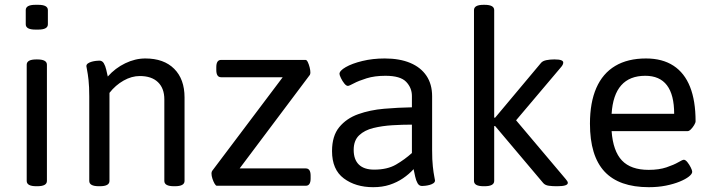

<svg xmlns="http://www.w3.org/2000/svg" viewBox="-20 -772 2956 798"><path d="M135 -525Q175 -525 175 -503V-20Q175 2 135 2H131Q91 2 91 -20V-503Q91 -525 131 -525ZM139 -752Q179 -752 179 -730V-671Q179 -649 139 -649H127Q87 -649 87 -671V-730Q87 -752 127 -752Z M584 -529Q661 -529 704 -486Q747 -443 747 -367V-20Q747 2 707 2H703Q663 2 663 -20V-359Q663 -405 636.5 -430.5Q610 -456 561 -456Q527 -456 493.5 -437Q460 -418 435 -386V-20Q435 2 395 2H391Q351 2 351 -20V-371Q351 -412 348 -439Q345 -466 342 -480Q339 -494 339 -497Q339 -504 345.5 -508.5Q352 -513 361 -515.5Q370 -518 379 -519Q388 -520 393 -520Q405 -520 411.5 -509Q418 -498 421.5 -482.5Q425 -467 428 -454Q459 -489 500.5 -509Q542 -529 584 -529Z M1250 -523Q1255 -523 1259.5 -513.5Q1264 -504 1267 -492Q1270 -480 1270 -471Q1270 -465 1268 -461L976 -72H1251Q1271 -72 1271 -42V-30Q1271 0 1251 0H881Q877 0 872 -8.5Q867 -17 863 -29Q859 -41 859 -51Q859 -58 862 -62L1155 -451H899Q879 -451 879 -481V-493Q879 -523 899 -523Z M1579 -529Q1641 -529 1685 -510.5Q1729 -492 1752.5 -457Q1776 -422 1776 -372V-148Q1776 -107 1779 -80Q1782 -53 1785 -38.5Q1788 -24 1788 -22Q1788 -15 1781.5 -10.5Q1775 -6 1766 -3.5Q1757 -1 1748 0Q1739 1 1734 1Q1722 1 1715.5 -10.5Q1709 -22 1705.5 -38.5Q1702 -55 1699 -69Q1680 -48 1655 -31Q1630 -14 1599.5 -4Q1569 6 1531 6Q1458 6 1409 -30.5Q1360 -67 1360 -144Q1360 -207 1390 -243.5Q1420 -280 1469 -297.5Q1518 -315 1576.5 -320Q1635 -325 1692 -326V-373Q1692 -407 1668 -432Q1644 -457 1582 -457Q1537 -457 1503.5 -446.5Q1470 -436 1450.5 -425.5Q1431 -415 1426 -415Q1419 -415 1411 -425Q1403 -435 1397 -447.5Q1391 -460 1391 -465Q1391 -478 1417 -493Q1443 -508 1486 -518.5Q1529 -529 1579 -529ZM1692 -254Q1653 -254 1611 -251.5Q1569 -249 1532 -240Q1495 -231 1472.5 -209.5Q1450 -188 1450 -149Q1450 -109 1471.5 -88Q1493 -67 1535 -67Q1590 -67 1626 -88Q1662 -109 1692 -136Z M1994 -752Q2034 -752 2034 -730V-283H2038L2229 -511Q2236 -519 2251 -522Q2266 -525 2282 -525H2286Q2321 -525 2321 -512Q2321 -503 2311 -492L2125 -272L2331 -28Q2340 -18 2340 -12Q2340 2 2296 2H2292Q2276 2 2261 0Q2246 -2 2238 -11L2038 -248H2034V-20Q2034 2 1994 2H1990Q1950 2 1950 -20V-730Q1950 -752 1990 -752Z M2665 -529Q2733 -529 2779 -499Q2825 -469 2848 -411Q2871 -353 2871 -268Q2871 -262 2865 -252Q2859 -242 2851.5 -234.5Q2844 -227 2838 -227H2522Q2528 -144 2565 -105Q2602 -66 2676 -66Q2719 -66 2750 -76.5Q2781 -87 2799 -97.5Q2817 -108 2822 -108Q2829 -108 2837 -98Q2845 -88 2851 -76Q2857 -64 2857 -58Q2857 -49 2843 -38Q2829 -27 2804.5 -17Q2780 -7 2747.5 -0.5Q2715 6 2677 6Q2553 6 2492.5 -59Q2432 -124 2432 -258Q2432 -346 2458.5 -406.5Q2485 -467 2537 -498Q2589 -529 2665 -529ZM2662 -457Q2597 -457 2562 -417.5Q2527 -378 2522 -299H2782Q2782 -378 2752 -417.5Q2722 -457 2662 -457Z"/></svg>

Font: Asap VF Beta
Style: Regular
Weight: 400
Designer: Pablo Cosgaya
Foundry: Pablo Cosgaya
Version: Version 1.007